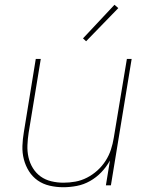

<svg xmlns="http://www.w3.org/2000/svg" viewBox="-20 -777 640 805"><path d="M245 8Q216 8 188 1.5Q160 -5 138 -20.5Q116 -36 101.5 -59Q87 -82 80 -109Q73 -136 74 -165Q75 -194 80 -223L130 -530H151L100 -220Q96 -194 95 -168Q94 -142 99.5 -117.5Q105 -93 118 -72Q131 -51 150.5 -37Q170 -23 195 -17Q220 -11 246 -11Q271 -11 296 -15.5Q321 -20 344.5 -32Q368 -44 388 -62Q408 -80 422.5 -102.5Q437 -125 445 -149.5Q453 -174 457 -199L512 -530H532L445 0H424L441 -104Q426 -77 405 -55Q384 -33 357.5 -18Q331 -3 302 2.5Q273 8 245 8ZM341 -604 328 -616 460 -757 476 -743Z"/></svg>

Font: Iosevka Curly ThExObl
Style: Regular
Weight: 100
Width: 7
Italic angle: -9°
Monospace: yes
Designer: Belleve Invis
Foundry: Belleve Invis
Version: Version 11.1.0; ttfautohint (v1.8.3)